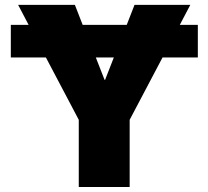

<svg xmlns="http://www.w3.org/2000/svg" viewBox="-20 -750 836 770"><path d="M23.4 -519.5V-650.4H94.7L52.7 -730.5H280.3L311.5 -650.4H488.3L519.5 -730.5H743.2L701.2 -650.4H773.4V-519.5H631.8L500 -269.5V0H295.9V-269.5L164.1 -519.5ZM364.3 -519.5 399.4 -429.7H401.4L436.5 -519.5Z"/></svg>

Font: GenEi M Gothic v2 Black
Style: Regular
Weight: 900
Version: Version 2.0